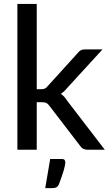

<svg xmlns="http://www.w3.org/2000/svg" viewBox="-20 -758 554 972"><path d="M510.5 0H423Q398 0 386.5 -18.5L229.5 -223Q222 -233.5 214.5 -237Q207 -240.5 192 -240.5H166V0H68V-738H166V-306.5H189Q199.5 -306.5 206.8 -309.5Q214 -312.5 221 -321.5L373 -489Q380 -498.5 388.5 -503.2Q397 -508 410 -508H499L319 -311.5Q305.5 -294.5 288 -283Q306 -271 319 -249.5ZM243.5 194.5H209L234 47H293Q304.5 47 307.5 52.5Q310.5 58 310.5 64Q310.5 91 278 175.5Q272.5 187 264.5 190.8Q256.5 194.5 243.5 194.5Z"/></svg>

Font: Verano Sans Medium
Style: Regular
Weight: 500
Designer: Lukasz Dziedzic with Adam Twardoch and Botio Nikoltchev
Foundry: tyPoland Lukasz Dziedzic
Version: Version 3.001;December 28, 2019;FontCreator 12.0.0.2547 64-b